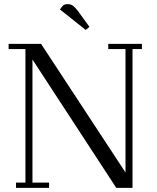

<svg xmlns="http://www.w3.org/2000/svg" viewBox="-20 -916 765 936"><path d="M22 -676.8V-702.1H180.2L591.8 -75.2V-676.8H507.8V-702.1H671.9V-676.8H626V0H546.9L138.2 -626V-25.9H219.2V0H58.1V-25.9H104V-676.8ZM272 -870.1 287.1 -889.2Q296.9 -896 309.1 -896Q323.7 -896 334 -889.2Q344.2 -882.3 358.9 -863.8L416 -785.2L397.9 -770Z"/></svg>

Font: Dehuti Alt
Style: Book
Weight: 400
Version: Version 1.2